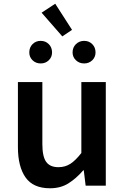

<svg xmlns="http://www.w3.org/2000/svg" viewBox="-20 -995 669 1029"><path d="M248 14Q158 14 117 -44Q76 -102 76 -207V-555H207V-223Q207 -156 227.5 -127.5Q248 -99 293 -99Q329 -99 357 -117Q385 -135 416 -175V-555H547V0H439L429 -82H426Q389 -39 347 -12.5Q305 14 248 14ZM198 -655Q172 -655 154.5 -672Q137 -689 137 -714Q137 -741 154.5 -758.5Q172 -776 198 -776Q224 -776 241.5 -758.5Q259 -741 259 -714Q259 -689 241.5 -672Q224 -655 198 -655ZM314 -800 203 -927 276 -975 366 -835ZM431 -655Q405 -655 387 -672Q369 -689 369 -714Q369 -741 387 -758.5Q405 -776 431 -776Q457 -776 474.5 -758.5Q492 -741 492 -714Q492 -689 474.5 -672Q457 -655 431 -655Z"/></svg>

Font: Noto Sans HK SemiBold
Style: Regular
Weight: 600
Version: Version 2.004-H2;hotconv 1.0.118;makeotfexe 2.5.65603